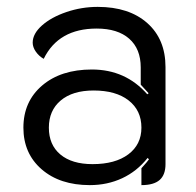

<svg xmlns="http://www.w3.org/2000/svg" viewBox="-20 -529 570 558"><path d="M48 -158Q48 -234 102.5 -280.5Q157 -327 247 -327Q345 -327 408 -255L412 -258Q396 -276 389 -283V-333Q389 -387 355.5 -416.5Q322 -446 261 -446Q150 -446 107 -358Q93 -366 84 -379Q75 -392 75 -405Q75 -431 102 -455Q129 -479 173 -494Q217 -509 264 -509Q355 -509 408 -462Q461 -415 461 -334V-52Q461 -21 444 -6Q427 9 391 9V-40Q410 -61 413 -66L409 -70Q378 -31 335 -11Q292 9 241 9Q154 9 101 -37Q48 -83 48 -158ZM391 -158Q391 -208 354 -237Q317 -266 252 -266Q191 -266 156.5 -237Q122 -208 122 -158Q122 -108 155.5 -80Q189 -52 249 -52Q315 -52 353 -80.5Q391 -109 391 -158Z"/></svg>

Font: K2D Light
Style: Regular
Weight: 300
Designer: Katatrad Aksorn Co.,Ltd.
Foundry: Cadson Demak Co.,Ltd.
Version: Version 1.000; ttfautohint (v1.6)